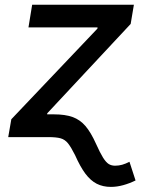

<svg xmlns="http://www.w3.org/2000/svg" viewBox="-20 -562 592 787"><path d="M13.7 0 26.4 -73.2 379.4 -444.8 379.9 -449.7H96.7L111.8 -542.5H528.8L515.6 -463.9L173.8 -97.7L157.7 0ZM434.6 204.1Q401.9 204.1 376.5 191.2Q351.1 178.2 329.8 149.7Q308.6 121.1 287.6 73.7Q271.5 41.5 258.8 25.6Q246.1 9.8 228.3 4.9Q210.4 0 178.7 0H120.6L135.7 -93.3H200.7Q247.1 -93.3 277.6 -82.3Q308.1 -71.3 330.3 -45.4Q352.5 -19.5 373.5 27.3Q390.1 64.5 402.3 84Q414.6 103.5 425.8 110.4Q437 117.2 451.7 117.2Q466.8 117.2 480.7 113.3Q494.6 109.4 510.7 101.1L535.6 177.7Q510.7 189.9 484.9 197Q459 204.1 434.6 204.1Z"/></svg>

Font: Inter 16pt Medium
Style: Italic
Weight: 500
Italic angle: -9.3988°
Version: Version 4.001;git-66647c0bb